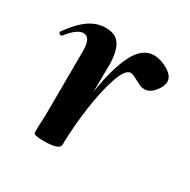

<svg xmlns="http://www.w3.org/2000/svg" viewBox="-110 -493 593 599"><g transform="rotate(30 186.0 -194.0)"><path d="M309 -289Q299 -289 291.5 -292.5Q284 -296 273 -302Q266 -306 259.5 -309Q253 -312 247 -312Q228 -312 211.5 -263.5Q195 -215 185.5 -145.5Q176 -76 175 -20V-12Q175 8 118 8Q83 8 81 0V-23Q83 -51 83 -74L84 -297Q84 -346 58 -346Q35 -346 4 -306Q2 -304 0 -304Q-4 -304 -7 -307.5Q-10 -311 -7 -315Q23 -357 51 -376Q79 -395 110 -395Q145 -395 160 -373.5Q175 -352 177 -309L176 -202Q189 -291 215 -343.5Q241 -396 283 -396Q308 -396 334 -380.5Q360 -365 360 -345Q360 -328 344 -308.5Q328 -289 309 -289Z"/></g></svg>

Font: Cormorant Upright
Style: Bold
Weight: 700
Designer: Christian Thalmann (Catharsis Fonts)
Foundry: Catharsis Fonts
Version: Version 3.302